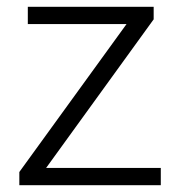

<svg xmlns="http://www.w3.org/2000/svg" viewBox="-20 -546 527 566"><path d="M37 0V-39L353 -475H62V-526H433V-489L116 -51H454V0Z"/></svg>

Font: Archivo SemiBold ExtraLight
Style: Regular
Weight: 250
Version: Version 2.001